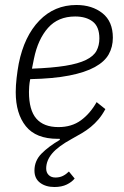

<svg xmlns="http://www.w3.org/2000/svg" viewBox="-20 -544 497 769"><path d="M198 205Q163 205 140.5 188Q118 171 118 139Q118 100 146 71.5Q174 43 220 16L219 12H211Q124 12 83.5 -38.5Q43 -89 43 -175Q43 -201 46.5 -231.5Q50 -262 55 -289Q77 -399 137.5 -461.5Q198 -524 286 -524Q349 -524 390.5 -491Q432 -458 432 -393Q432 -356 415.5 -326.5Q399 -297 360 -275.5Q321 -254 257.5 -241.5Q194 -229 101 -227Q98 -212 97 -198.5Q96 -185 96 -176Q96 -103 125.5 -69Q155 -35 214 -35Q267 -35 304 -62Q341 -89 367 -135L402 -107Q389 -83 374.5 -66Q360 -49 343.5 -35.5Q327 -22 308.5 -11Q290 0 268 12Q213 42 189 70.5Q165 99 165 131Q165 147 175 157Q185 167 202 167Q219 167 232 160.5Q245 154 256 143L279 171Q268 185 247.5 195Q227 205 198 205ZM281 -478Q213 -478 172.5 -432.5Q132 -387 116 -309L108 -269Q189 -272 241.5 -280.5Q294 -289 324.5 -304Q355 -319 366.5 -340.5Q378 -362 378 -390Q378 -437 351.5 -457.5Q325 -478 281 -478Z"/></svg>

Font: IBM Plex Sans Cond Light
Style: Italic
Weight: 300
Width: 3
Italic angle: -11°
Designer: Mike Abbink, Paul van der Laan, Pieter van Rosmalen
Foundry: Bold Monday
Version: Version 1.3